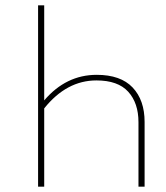

<svg xmlns="http://www.w3.org/2000/svg" viewBox="-20 -701 625 721"><path d="M343 -420Q433 -420 478 -372.5Q523 -325 523 -243V0H500V-242Q500 -314 461.5 -356.5Q423 -399 342 -399Q230 -399 146 -294V0H123V-681H146V-324Q228 -420 343 -420Z"/></svg>

Font: FiraGO Thin
Style: Regular
Weight: 100
Designer: bBox Type
Foundry: bBox Type GmbH
Version: Version 1.001;PS 001.001;hotconv 1.0.88;makeotf.lib2.5.64775